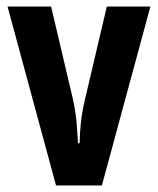

<svg xmlns="http://www.w3.org/2000/svg" viewBox="-20 -566 482 586"><path d="M151 0H291L439 -546H306L239 -261C226 -206 224 -166 223 -129H218C215 -177 214 -215 201 -270L136 -546H3Z"/></svg>

Font: Noto Sans Malayalam ExtraCondensed
Style: Bold
Weight: 700
Width: 2
Designer: Jelle Bosma - Monotype Design Team
Foundry: Monotype Imaging Inc.
Version: Version 2.104